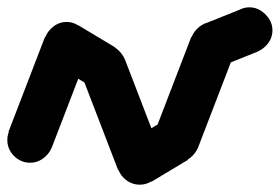

<svg xmlns="http://www.w3.org/2000/svg" viewBox="-32 -463 765 525"><path d="M-12 -80Q-12 -63 -3.5 -49Q5 -35 19 -26.5Q33 -18 50 -18Q67 -18 81 -26.5Q95 -35 104 -49Q113 -63 113 -80Q113 -97 104 -111Q95 -125 81 -134Q67 -143 50 -143Q33 -143 19 -134Q5 -125 -3.5 -111Q-12 -97 -12 -80Z M-9 -102 109 -58 209 -318 91 -362Z M88 -340Q88 -323 96.5 -309Q105 -295 119 -286.5Q133 -278 150 -278Q167 -278 181 -286.5Q195 -295 204 -309Q213 -323 213 -340Q213 -357 204 -371Q195 -385 181 -394Q167 -403 150 -403Q133 -403 119 -394Q105 -385 96.5 -371Q88 -357 88 -340Z M182 -394 118 -286 218 -226 282 -334Z M188 -280Q188 -263 196.5 -249Q205 -235 219 -226.5Q233 -218 250 -218Q267 -218 281 -226.5Q295 -235 304 -249Q313 -263 313 -280Q313 -297 304 -311Q295 -325 281 -334Q267 -343 250 -343Q233 -343 219 -334Q205 -325 196.5 -311Q188 -297 188 -280Z M309 -302 191 -258 291 2 409 -42Z M288 -20Q288 -3 296.5 11Q305 25 319 33.5Q333 42 350 42Q367 42 381 33.5Q395 25 404 11Q413 -3 413 -20Q413 -37 404 -51Q395 -65 381 -74Q367 -83 350 -83Q333 -83 319 -74Q305 -65 296.5 -51Q288 -37 288 -20Z M318 -74 382 34 482 -26 418 -134Z M388 -80Q388 -63 396.5 -49Q405 -35 419 -26.5Q433 -18 450 -18Q467 -18 481 -26.5Q495 -35 504 -49Q513 -63 513 -80Q513 -97 504 -111Q495 -125 481 -134Q467 -143 450 -143Q433 -143 419 -134Q405 -125 396.5 -111Q388 -97 388 -80Z M391 -102 509 -58 609 -318 491 -362Z M488 -340Q488 -323 496.5 -309Q505 -295 519 -286.5Q533 -278 550 -278Q567 -278 581 -286.5Q595 -295 604 -309Q613 -323 613 -340Q613 -357 604 -371Q595 -385 581 -394Q567 -403 550 -403Q533 -403 519 -394Q505 -385 496.5 -371Q488 -357 488 -340Z M527 -398 573 -282 673 -322 627 -438Z M588 -380Q588 -363 596.5 -349Q605 -335 619 -326.5Q633 -318 650 -318Q667 -318 681 -326.5Q695 -335 704 -349Q713 -363 713 -380Q713 -397 704 -411Q695 -425 681 -434Q667 -443 650 -443Q633 -443 619 -434Q605 -425 596.5 -411Q588 -397 588 -380Z"/></svg>

Font: Linefont Medium
Style: Regular
Weight: 500
Monospace: yes
Version: Version 3.002;gftools[0.9.33]